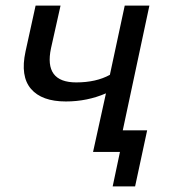

<svg xmlns="http://www.w3.org/2000/svg" viewBox="-20 -542 616 685"><path d="M513 -522 418 -77H505L462 123H382L408 0H312L358 -209Q291 -180 215 -180Q129 -180 90.5 -225Q52 -270 71 -358L107 -522H196L162 -370Q136 -248 252 -248Q323 -248 372 -275L425 -522Z"/></svg>

Font: Raleway-v4020 Medium
Style: Italic
Weight: 500
Italic angle: -12°
Designer: Matt McInerney, Pablo Impallari, Rodrigo Fuenzalida
Foundry: Matt McInerney, Pablo Impallari, Rodrigo Fuenzalida
Version: Version 4.020;PS 004.020;hotconv 1.0.88;makeotf.lib2.5.64775